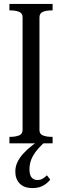

<svg xmlns="http://www.w3.org/2000/svg" viewBox="-20 -730 316 978"><path d="M95 -69V-642Q95 -663 76.5 -670Q58 -677 34 -677H28V-710H248V-677H242Q217 -677 199 -670Q181 -663 181 -641V-68Q181 -47 199 -40Q217 -33 242 -33H248V0H28V-33H34Q58 -33 76.5 -40Q95 -47 95 -69ZM201 -29 219 -15Q193 6 175.5 26Q158 46 148 64Q138 82 134 99Q130 116 130 131Q130 162 141.5 174.5Q153 187 171 187Q186 187 198 179.5Q210 172 219 163L236 185Q221 204 199 216Q177 228 146 228Q103 228 80.5 205Q58 182 58 144Q58 119 68.5 96.5Q79 74 98 53Q117 32 143 11.5Q169 -9 201 -29Z"/></svg>

Font: Roboto Serif 120pt ExtraCondensed
Style: Regular
Weight: 400
Width: 2
Designer: Greg Gazdowicz
Foundry: Commercial Type
Version: Version 1.008